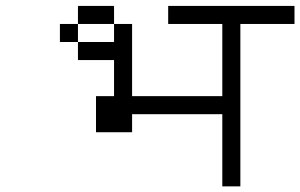

<svg xmlns="http://www.w3.org/2000/svg" viewBox="-20 -708 1040 665"><path d="M375 -625H250V-687.5H375ZM187.5 -625H250V-562.5H187.5ZM250 -562.5H375V-625H437.5V-375H750V-625H562.5V-687.5H1000V-625H812.5V-62.5H750V-312.5H437.5V-250H312.5V-375H375V-500H250Z"/></svg>

Font: 寒蝉点阵体 16px
Style: Regular
Weight: 400
Designer: Designed by Warren2060
Foundry: ChillType
Version: Version 1.000